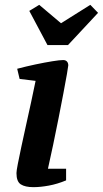

<svg xmlns="http://www.w3.org/2000/svg" viewBox="-20 -763 425 793"><path d="M118 10Q84 10 66 -1.5Q48 -13 48 -48Q48 -57 53.5 -85.5Q59 -114 68 -156Q77 -198 87.5 -245.5Q98 -293 108.5 -341Q119 -389 127 -429L61 -437L51 -479Q89 -489 127 -497Q165 -505 196 -510Q227 -515 241 -515Q251 -515 256.5 -509Q262 -503 262 -493Q262 -489 256.5 -457.5Q251 -426 242 -378.5Q233 -331 222 -275.5Q211 -220 199.5 -165Q188 -110 178 -66H253V-18Q217 -3 182 3.5Q147 10 118 10ZM176 -577 101 -718 142 -743 232 -667 353 -743 385 -710 261 -577Z"/></svg>

Font: Manuale
Style: Bold Italic
Weight: 700
Italic angle: -11°
Version: Version 1.002